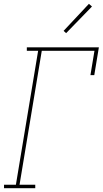

<svg xmlns="http://www.w3.org/2000/svg" viewBox="-20 -982 540 1002"><path d="M1 0V-18H63L179 -717H120V-735H496L472 -590H452L473 -717H198L82 -18H164V0ZM325 -809 312 -821 444 -962 460 -948Z"/></svg>

Font: Iosevka Slab Thin
Style: Italic
Weight: 100
Italic angle: -9°
Monospace: yes
Designer: Belleve Invis
Foundry: Belleve Invis
Version: Version 11.1.1; ttfautohint (v1.8.3)